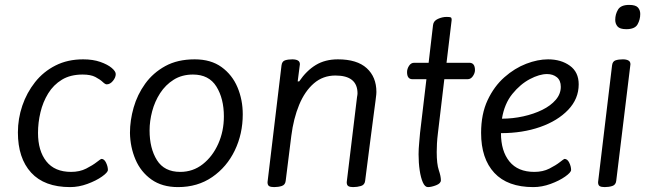

<svg xmlns="http://www.w3.org/2000/svg" viewBox="-20 -749 2634 783"><path d="M266 14Q161 14 107 -45Q53 -104 53 -209Q53 -265 71 -318Q89 -371 123 -414Q157 -457 206.5 -482Q256 -507 319 -507Q359 -507 389 -496.5Q419 -486 435.5 -472Q452 -458 452 -447Q452 -433 440.5 -419Q429 -405 415 -405Q409 -405 398.5 -415Q388 -425 369 -435Q350 -445 317 -445Q267 -445 232.5 -424Q198 -403 176.5 -368Q155 -333 145 -291Q135 -249 135 -207Q135 -134 169 -91Q203 -48 270 -48Q305 -48 331.5 -61.5Q358 -75 374.5 -88Q391 -101 394 -101Q405 -101 412.5 -85.5Q420 -70 420 -56Q420 -46 396 -29Q372 -12 336.5 1Q301 14 266 14Z M706 14Q641 14 597.5 -17Q554 -48 532.5 -98.5Q511 -149 510 -207Q510 -258 525 -310.5Q540 -363 572 -407.5Q604 -452 654 -479.5Q704 -507 774 -507Q840 -507 883.5 -475.5Q927 -444 948.5 -393Q970 -342 970 -283Q970 -203 937.5 -135.5Q905 -68 845.5 -27Q786 14 706 14ZM715 -48Q767 -48 807 -79.5Q847 -111 870 -162.5Q893 -214 893 -274Q893 -347 862.5 -396Q832 -445 767 -445Q722 -445 688.5 -424Q655 -403 633 -369Q611 -335 600.5 -295Q590 -255 590 -217Q590 -144 620 -96Q650 -48 715 -48Z M1098 14Q1084 14 1077.5 10Q1071 6 1071 -6L1128 -482Q1130 -499 1142.5 -503Q1155 -507 1172 -507Q1186 -507 1194.5 -502.5Q1203 -498 1203 -487L1194 -417H1200Q1230 -461 1268 -484Q1306 -507 1358 -507Q1436 -507 1475.5 -471Q1515 -435 1515 -374Q1515 -371 1514.5 -364Q1514 -357 1511.5 -338.5Q1509 -320 1504 -282Q1499 -244 1490.5 -178.5Q1482 -113 1469 -11Q1467 5 1452 9.5Q1437 14 1420 14Q1407 14 1400.5 10Q1394 6 1394 -6L1436 -353Q1438 -363 1438 -368Q1438 -441 1348 -441Q1297 -441 1260 -409Q1223 -377 1200 -321.5Q1177 -266 1168 -195L1145 -11Q1143 5 1129 9.5Q1115 14 1098 14Z M1725 14Q1713 14 1704.5 -5Q1696 -24 1691.5 -54.5Q1687 -85 1687 -120Q1687 -141 1689.5 -167Q1692 -193 1693 -207L1719 -426H1662Q1640 -426 1640 -455Q1640 -468 1648 -480.5Q1656 -493 1669 -493H1728L1746 -647Q1748 -664 1766 -672Q1784 -680 1801 -680Q1815 -680 1818.5 -678Q1822 -676 1822 -668L1801 -493H1894Q1917 -493 1917 -463Q1917 -451 1908.5 -438.5Q1900 -426 1887 -426H1792L1766 -207Q1763 -183 1762 -164Q1761 -145 1761 -129Q1761 -80 1769.5 -55Q1778 -30 1778 -14Q1778 -1 1758.5 6.5Q1739 14 1725 14Z M2155 14Q2050 14 1996 -44Q1942 -102 1942 -207Q1942 -284 1968.5 -340.5Q1995 -397 2037 -434Q2079 -471 2126 -489Q2173 -507 2215 -507Q2268 -507 2304 -481Q2340 -455 2340 -405Q2340 -346 2297 -301Q2254 -256 2182.5 -231Q2111 -206 2023 -206Q2023 -133 2057.5 -90.5Q2092 -48 2159 -48Q2194 -48 2220.5 -61.5Q2247 -75 2263.5 -88Q2280 -101 2282 -101Q2294 -101 2301.5 -85.5Q2309 -70 2309 -56Q2309 -46 2285 -29Q2261 -12 2225.5 1Q2190 14 2155 14ZM2027 -265Q2071 -265 2114 -274.5Q2157 -284 2191.5 -301Q2226 -318 2246.5 -342Q2267 -366 2267 -395Q2267 -421 2251 -434Q2235 -447 2211 -447Q2180 -447 2141 -426.5Q2102 -406 2069.5 -366Q2037 -326 2027 -265Z M2591 -692Q2591 -669 2580 -649.5Q2569 -630 2534 -630Q2508 -630 2498.5 -641Q2489 -652 2489 -668Q2489 -691 2500.5 -710Q2512 -729 2546 -729Q2572 -729 2581.5 -718.5Q2591 -708 2591 -692ZM2446 14Q2432 14 2425.5 10Q2419 6 2419 -6L2476 -482Q2478 -499 2490.5 -503Q2503 -507 2520 -507Q2534 -507 2542.5 -502.5Q2551 -498 2551 -487L2493 -11Q2491 5 2477 9.5Q2463 14 2446 14Z"/></svg>

Font: Kite One
Style: Regular
Weight: 400
Designer: Eduardo Rodriguez Tunni
Foundry: Eduardo Rodriguez Tunni
Version: Version 1.002; ttfautohint (v1.8.4.7-5d5b);gftools[0.9.23]